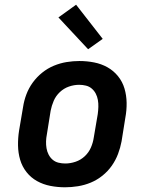

<svg xmlns="http://www.w3.org/2000/svg" viewBox="-20 -787 640 815"><path d="M256 8Q224 8 193.5 2Q163 -4 137 -18.5Q111 -33 92.5 -56.5Q74 -80 65.5 -109Q57 -138 56.5 -169.5Q56 -201 61 -233L78 -333Q82 -360 92 -386.5Q102 -413 119 -436.5Q136 -460 159 -478.5Q182 -497 208.5 -508Q235 -519 262.5 -523.5Q290 -528 317 -528Q349 -528 379.5 -522Q410 -516 436 -501.5Q462 -487 481 -463.5Q500 -440 508.5 -411Q517 -382 517.5 -350.5Q518 -319 512 -287L496 -187Q491 -160 481 -133.5Q471 -107 454.5 -83.5Q438 -60 415 -41.5Q392 -23 365.5 -12Q339 -1 311 3.5Q283 8 256 8ZM257 -93Q279 -93 301 -100.5Q323 -108 340 -124Q357 -140 366 -161Q375 -182 378 -203L395 -303Q397 -318 397.5 -333Q398 -348 395.5 -362.5Q393 -377 386.5 -389.5Q380 -402 369.5 -411Q359 -420 345 -423.5Q331 -427 316 -427Q294 -427 272.5 -419.5Q251 -412 234 -396Q217 -380 208 -359Q199 -338 195 -317L179 -217Q176 -202 175.5 -187Q175 -172 177.5 -157.5Q180 -143 186.5 -130.5Q193 -118 203.5 -109Q214 -100 228 -96.5Q242 -93 257 -93ZM354 -578 228 -713 303 -767 416 -622Z"/></svg>

Font: Iosevka Etoile
Style: Bold Italic
Weight: 700
Italic angle: -9°
Designer: Belleve Invis
Foundry: Belleve Invis
Version: Version 28.1.0; ttfautohint (v1.8.4)